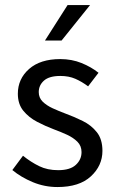

<svg xmlns="http://www.w3.org/2000/svg" viewBox="-20 -735 461 767"><path d="M209.5 12.2Q158.2 12.2 111.1 -7.3Q64 -26.9 29.3 -55.7L71.8 -112.8Q103.5 -87.4 136.5 -71.3Q169.4 -55.2 212.4 -55.2Q259.8 -55.2 282.7 -76.2Q305.7 -97.2 305.7 -127.4Q305.7 -152.3 289.3 -168.7Q272.9 -185.1 247.6 -196.8Q222.2 -208.5 195.3 -218.3Q161.6 -231 128.4 -248.3Q95.2 -265.6 73.2 -292.5Q51.3 -319.3 51.3 -360.4Q51.3 -419.9 96.2 -459.5Q141.1 -499 220.7 -499Q266.6 -499 305.7 -483.2Q344.7 -467.3 373.5 -444.3L332 -390.1Q307.1 -408.7 281 -420.2Q254.9 -431.6 221.2 -431.6Q176.8 -431.6 155.8 -413.1Q134.8 -394.5 134.8 -367.2Q134.8 -344.7 150.1 -329.3Q165.5 -314 189.9 -302.7Q214.4 -291.5 241.7 -281.2Q276.4 -268.6 310.5 -251.7Q344.7 -234.9 366.9 -206.8Q389.2 -178.7 389.2 -132.3Q389.2 -73.2 343 -30.5Q296.9 12.2 209.5 12.2ZM159.7 -573.2 250 -714.8H339.8L226.1 -573.2Z"/></svg>

Font: Varta Medium
Style: Regular
Weight: 500
Designer: Joana Correia, Viktoriya Grabowska, Eben Sorkin
Foundry: Sorkin Type Co.
Version: Version 1.004